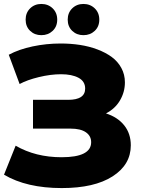

<svg xmlns="http://www.w3.org/2000/svg" viewBox="-27 -933 708 967"><path d="M284.2 14.2Q106.9 14.2 -6.8 -53.2L51.8 -199.2Q152.3 -141.1 283.2 -141.1Q432.1 -141.1 432.1 -216.8Q432.1 -248.5 405.5 -266.8Q378.9 -285.2 329.1 -285.2H139.2V-430.2H315.9Q401.9 -430.2 401.9 -486.8Q401.9 -523.4 368.4 -541.3Q335 -559.1 280.8 -559.1Q228 -559.1 168.7 -544.7Q109.4 -530.3 71.8 -509.8L17.1 -657.2Q67.9 -684.6 137 -699.2Q206.1 -713.9 278.8 -713.9Q329.1 -713.9 375.5 -706.8Q421.9 -699.7 463.4 -684.1Q504.9 -668.5 535.6 -646Q566.4 -623.5 584.2 -590.6Q602.1 -557.6 602.1 -518.1Q602.1 -469.7 577.4 -427.5Q552.7 -385.3 506.8 -361.8Q565.9 -342.8 598.9 -301.3Q631.8 -259.8 631.8 -201.2Q631.8 -103.5 540 -44.7Q448.2 14.2 284.2 14.2ZM181.2 -755.9Q147.5 -755.9 124.8 -777.6Q102.1 -799.3 102.1 -834Q102.1 -868.7 124.8 -890.9Q147.5 -913.1 181.2 -913.1Q215.3 -913.1 238.3 -890.9Q261.2 -868.7 261.2 -834Q261.2 -799.3 238.3 -777.6Q215.3 -755.9 181.2 -755.9ZM393.1 -755.9Q359.4 -755.9 336.7 -777.6Q314 -799.3 314 -834Q314 -868.7 336.7 -890.9Q359.4 -913.1 393.1 -913.1Q427.2 -913.1 450.2 -890.9Q473.1 -868.7 473.1 -834Q473.1 -799.3 450.2 -777.6Q427.2 -755.9 393.1 -755.9Z"/></svg>

Font: Montserrat ExtraBold
Style: Regular
Weight: 800
Designer: Julieta Ulanovsky
Foundry: Julieta Ulanovsky
Version: Version 9.000